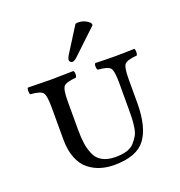

<svg xmlns="http://www.w3.org/2000/svg" viewBox="-123 -770 831 885"><g transform="rotate(-20 292.0 -327.5)"><path d="M439 -337.9Q439 -397.9 427 -411.9Q415 -425.8 367.2 -429.2Q362.3 -434.1 362.1 -446Q361.8 -458 367.2 -461.9Q427.2 -460 461.9 -460Q498 -460 558.1 -461.9Q562 -458 562 -446Q562 -434.1 558.1 -429.2Q510.3 -425.3 498 -411.6Q485.8 -397.9 485.8 -337.9V-224.1Q485.8 -106 442.9 -48.1Q399.9 9.8 290 9.8Q254.9 9.8 224.9 1Q194.8 -7.8 167.5 -28.3Q140.1 -48.8 124 -87.9Q107.9 -127 107.9 -181.2V-337.9Q107.9 -397.9 95.9 -411.9Q84 -425.8 36.1 -429.2Q32.2 -434.1 32.2 -446Q32.2 -458 36.1 -461.9Q122.1 -460 147 -460Q174.8 -460 258.8 -461.9Q263.7 -458 263.9 -446Q264.2 -434.1 258.8 -429.2Q210.9 -425.3 199 -411.6Q187 -397.9 187 -337.9V-202.1Q187 -162.1 190.9 -134Q194.8 -106 206.3 -78.4Q217.8 -50.8 243.4 -36.9Q269 -22.9 307.1 -22.9Q339.4 -22.9 362.8 -30Q386.2 -37.1 400.1 -53Q414.1 -68.8 422.6 -84Q431.2 -99.1 434.6 -125Q438 -150.9 438.5 -166.5Q439 -182.1 439 -210.9ZM342.8 -663.1Q348.6 -665 356.9 -665Q387.7 -665 412.1 -642.1L415 -630.9L299.8 -522Q280.8 -502.9 270 -502.9Q265.1 -502.9 260.5 -507.1Q255.9 -511.2 255.9 -516.1Q255.9 -525.9 267.6 -543.9Z"/></g></svg>

Font: Linux Libertine Capitals
Style: Small Caps
Weight: 400
Designer: Philipp H. Poll
Foundry: Philipp H. Poll
Version: Version 5.1.3